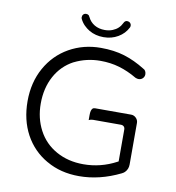

<svg xmlns="http://www.w3.org/2000/svg" viewBox="-91 -925 921 1007"><g transform="rotate(10 369.5 -421.5)"><path d="M647.9 -105.5V-327.1Q647.9 -342.3 636.7 -353.5Q625.5 -364.7 610.4 -364.7H418Q409.7 -364.7 405.3 -360.4Q396 -351.1 396 -325.2V-297.9Q406.7 -303.2 418 -303.2H566.4Q576.7 -303.2 582.5 -297.4Q588.4 -291.5 588.4 -281.2V-111.8L583 -108.9Q500.5 -64.9 408.2 -64.9Q326.7 -64.9 263.7 -100.1Q200.2 -135.3 166.5 -199.2Q133.3 -262.2 133.3 -339.8Q133.3 -422.4 167.5 -485.4Q201.7 -548.8 264.6 -582.5H265.1Q329.6 -614.7 403.3 -614.7Q457.5 -614.7 504.6 -600.8Q551.8 -586.9 599.1 -559.1Q608.9 -555.2 615.2 -555.2Q629.4 -555.2 638.2 -564.2Q647 -573.2 647 -585.9Q647 -594.7 642.6 -603Q638.2 -610.4 631.8 -612.8Q575.7 -647.9 520 -665Q464.4 -682.1 393.6 -682.1Q301.8 -682.1 225.6 -639.2Q149.9 -596.2 106.4 -518.3Q63 -440.4 63 -340.6Q63 -240.7 104.5 -163.6Q146.5 -86.4 222.7 -43H223.1Q297.9 0.5 396.5 0.5Q506.3 0.5 615.7 -53.2Q625.5 -58.1 630.9 -63.5Q647.9 -80.6 647.9 -105.5ZM473.6 -759.8Q507.8 -779.8 524.9 -814Q526.9 -817.9 526.9 -823.2Q526.9 -832 520.8 -838.1Q514.6 -844.2 505.9 -844.2Q500 -844.2 497.1 -842.5Q494.1 -840.8 492.7 -839.4Q489.3 -835.9 486.8 -830.6Q471.7 -798.8 438.5 -785.6Q419.9 -777.8 396.5 -777.8Q365.2 -777.8 341.8 -791.5Q317.9 -805.7 306.2 -830.6Q303.7 -835.9 300.8 -839.4Q295.4 -844.2 286.6 -844.2Q277.8 -844.2 272 -838.4Q266.1 -832 266.1 -823.2Q266.1 -817.9 268.1 -814Q277.3 -795.4 290.5 -782.2Q303.7 -769 319.8 -759.3Q353.5 -739.7 396.5 -739.7Q439.5 -739.7 473.6 -759.8Z"/></g></svg>

Font: YuPearl-ExtraLight
Style: ExtraLight
Weight: 200
Designer: Max Yao
Foundry: Max-Everyday
Version: Version 1.011; ttfautohint (v1.8.3)